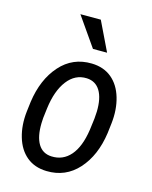

<svg xmlns="http://www.w3.org/2000/svg" viewBox="-114 -825 721 910"><g transform="rotate(15 246.0 -370.0)"><path d="M45.9 -287.6Q62 -401.4 123.8 -470.9Q185.5 -540.5 279.8 -538.1Q338.4 -536.6 377.4 -504.2Q416.5 -471.7 433.3 -414.6Q450.2 -357.4 442.4 -288.6L436.5 -238.8Q420.4 -125.5 358.4 -56.6Q296.4 12.2 202.6 9.8Q144 8.3 105 -23.9Q65.9 -56.2 49.1 -113.3Q32.2 -170.4 40 -238.8ZM121.6 -203.1Q120.1 -137.7 141.8 -101.6Q163.6 -65.4 207.5 -63.5Q264.2 -61 301.3 -103.8Q338.4 -146.5 351.1 -231.9L358.4 -289.1L360.8 -324.2Q362.3 -390.1 340.1 -426.3Q317.9 -462.4 274.4 -464.4Q216.8 -466.8 178.5 -416.7Q140.1 -366.7 128.9 -277.8L123 -229.5ZM335.4 -606.4H266.1L166 -750H266.1Z"/></g></svg>

Font: TypoPRO Roboto
Style: Italic
Weight: 400
Italic angle: -12°
Designer: Google
Version: Version 2.136; 2016